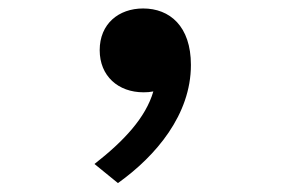

<svg xmlns="http://www.w3.org/2000/svg" viewBox="-20 -194 660 442"><path d="M310.5 18.5C318 18.5 325.5 18 333 16.5C315.5 76.5 266 130 197.5 183.5L251.5 227.5C339 165 419.5 70 419.5 -44.5C419.5 -134 370.5 -174.5 309.5 -174.5C253 -174.5 209.5 -139 209.5 -78.5C209.5 -19 252 18.5 310.5 18.5Z"/></svg>

Font: Monaspace Argon Medium
Style: Regular
Weight: 500
Designer: Riley Cran & the Lettermatic Team
Foundry: Lettermatic
Version: Version 1.000 (Monaspace Argon)